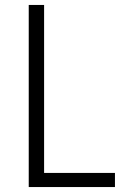

<svg xmlns="http://www.w3.org/2000/svg" viewBox="-20 -755 540 775"><path d="M96 0H444V-57H158V-735H96Z"/></svg>

Font: Iosevka SS09 Light
Style: Regular
Weight: 300
Monospace: yes
Designer: Belleve Invis
Foundry: Belleve Invis
Version: Version 5.2.1; ttfautohint (v1.8.3)